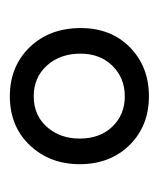

<svg xmlns="http://www.w3.org/2000/svg" viewBox="14 -769 322 390"><g transform="rotate(-90 175.0 -574.0)"><path d="M174.5 -715Q235 -715 274 -674.8Q313 -634.5 313 -571Q313 -509.5 273.8 -471Q234.5 -432.5 174.5 -432.5Q114 -432.5 75.2 -472Q36.5 -511.5 36.5 -573Q36.5 -634 75 -674.5Q113.5 -715 174.5 -715ZM174.5 -666.5Q136 -666.5 112.2 -639.8Q88.5 -613 88.5 -573Q88.5 -532 112.8 -506.8Q137 -481.5 174.5 -481.5Q211.5 -481.5 236.2 -506.5Q261 -531.5 261 -571.5Q261 -613 236.8 -639.8Q212.5 -666.5 174.5 -666.5Z"/></g></svg>

Font: Fraunces 144pt S050 Black
Style: Regular
Weight: 900
Version: Version 1.000; ttfautohint (v1.8.3)